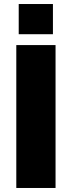

<svg xmlns="http://www.w3.org/2000/svg" viewBox="-20 -934 357 954"><path d="M243 -764V-914H73V-764ZM256 0V-710H61V0Z"/></svg>

Font: Raleway Black
Style: Regular
Weight: 900
Designer: Matt McInerney, Pablo Impallari, Rodrigo Fuenzalida
Foundry: Matt McInerney, Pablo Impallari, Rodrigo Fuenzalida
Version: Version 3.000g; ttfautohint (v1.5) -l 8 -r 28 -G 28 -x 14 -D